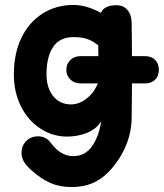

<svg xmlns="http://www.w3.org/2000/svg" viewBox="-20 -550 662 776"><path d="M305 -213H567Q592 -213 607 -228Q622 -243 622 -268Q622 -293 607 -308Q592 -323 567 -323H305Q280 -323 264 -307Q248 -291 248 -268Q248 -245 264 -229Q280 -213 305 -213ZM269 206Q316 206 352 191Q388 176 418 146Q461 101 485.5 46.5Q510 -8 512 -68Q515 -271 512 -459Q511 -492 494.5 -510.5Q478 -529 451 -529Q401 -529 388 -498Q329 -530 277 -530Q206 -530 151 -494.5Q96 -459 66 -396Q36 -332 36 -250Q36 -176 65.5 -118.5Q95 -61 144 -30Q193 2 251 2Q294 2 331.5 -13Q369 -28 389 -60Q380 1 352 41Q324 81 276 81Q251 81 229 68.5Q207 56 185 27Q166 1 133 1Q105 1 86 20Q67 39 67 68Q67 86 76.5 103Q86 120 108 139Q146 173 183.5 189.5Q221 206 269 206ZM267 -128Q222 -128 195 -161.5Q168 -195 168 -250Q168 -320 194.5 -360Q221 -400 277 -400Q310 -400 332 -392.5Q354 -385 377 -367Q378 -344 378 -218Q373 -206 364.5 -191Q356 -176 345 -165Q308 -128 267 -128Z"/></svg>

Font: Balsamiq Sans
Style: Bold
Weight: 700
Designer: Michael Angeles
Foundry: Balsamiq SRL
Version: Version 1.020; ttfautohint (v1.8.4.7-5d5b);gftools[0.9.26]